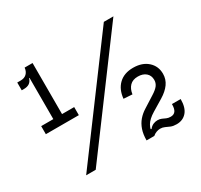

<svg xmlns="http://www.w3.org/2000/svg" viewBox="-156 -955 1218 1164"><g transform="rotate(-30 453.0 -373.0)"><path d="M153 -752H196.5V-394.5H281.5V-338H50.5V-394.5H135.5V-726ZM57 -696H81Q107.5 -696 123 -711Q138.5 -726 141 -752H158.5L146 -683H132.5Q126 -661.5 111 -651.5Q96 -641.5 71.5 -641.5H57ZM137.5 0 695.5 -752H762.5L204.5 0ZM728.5 -220Q759.5 -239.5 772 -256.5Q784.5 -273.5 784.5 -294.5Q784.5 -326 763.5 -344Q742.5 -362 707.5 -362Q671.5 -362 651.2 -341.2Q631 -320.5 626 -284.5L565.5 -288.5Q571.5 -351 609 -386.8Q646.5 -422.5 709 -422.5Q772.5 -422.5 810.8 -388.2Q849 -354 849 -300.5Q849 -262 827 -231.2Q805 -200.5 764 -175.5L685.5 -128Q643.5 -102.5 626.8 -73.8Q610 -45 610 0H560.5Q560.5 -42.5 571.5 -74.5Q582.5 -106.5 602.8 -130Q623 -153.5 650.5 -170.5ZM865 -114Q865 -54 838.8 -23.8Q812.5 6.5 768.5 6.5Q744.5 6.5 728.2 -0.2Q712 -7 697.8 -13.8Q683.5 -20.5 666.5 -20.5Q654.5 -20.5 640.5 -15.5Q626.5 -10.5 614.5 0H592.5L607.5 -52.5L621 -44.5Q633.5 -60.5 648.5 -66.8Q663.5 -73 678 -73Q694.5 -73 706.5 -67.5Q718.5 -62 730.8 -56.5Q743 -51 760 -51Q782 -51 793 -66Q804 -81 804 -114Z"/></g></svg>

Font: Hepta Slab ExtraLight
Style: Regular
Weight: 400
Version: Version 1.102